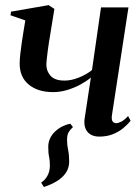

<svg xmlns="http://www.w3.org/2000/svg" viewBox="-20 -534 560 766"><path d="M260.5 -40.5 271 -27Q259.5 -16.5 253.5 -6Q247.5 4.5 247.5 25Q247.5 45 251.8 64.2Q256 83.5 256 110.5Q256 136 242.5 155.8Q229 175.5 206 189.2Q183 203 155 212L144 194.5Q158.5 186 168.8 168Q179 150 179 127Q179 105 175.8 91Q172.5 77 172.5 52Q172.5 32.5 180.5 16.5Q188.5 0.5 201.8 -11.2Q215 -23 230.5 -30.5Q246 -38 260.5 -40.5ZM197 -498.5 175 -363Q173.5 -353 171 -335.2Q168.5 -317.5 166.8 -300.5Q165 -283.5 165 -274.5Q165.5 -249 182.5 -230.8Q199.5 -212.5 237.5 -212.5Q265 -212.5 295.2 -224.8Q325.5 -237 347 -254.5L383 -504.5H492.5L426.5 -74Q424 -55.5 429.8 -49Q435.5 -42.5 443 -42.5Q452 -42.5 464.5 -49Q477 -55.5 491 -71L501 -52.5Q489.5 -37.5 471.8 -22.8Q454 -8 430 1.5Q406 11 376 11Q356 11 341.8 2.8Q327.5 -5.5 321 -21.5Q314.5 -37.5 317.5 -60L342.5 -224.5Q326 -210.5 301.2 -197Q276.5 -183.5 248.2 -175Q220 -166.5 192 -166.5Q131 -166.5 94.8 -196.5Q58.5 -226.5 58.5 -280Q58.5 -296 61 -319Q63.5 -342 67 -365Q70.5 -388 73 -404L81 -452.5L22 -473L24 -487.5L174 -513.5Z"/></svg>

Font: Merriweather 144pt Medium
Style: Italic
Weight: 500
Italic angle: -7.8°
Version: Version 2.101